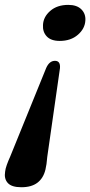

<svg xmlns="http://www.w3.org/2000/svg" viewBox="-23 -581 370 786"><path d="M64.5 185.5Q24.5 185.5 8.8 168Q-7 150.5 -2 121.5Q-1 110.5 4.8 94.2Q10.5 78 18.5 60.5L166 -302.5Q179 -332 202 -332Q225 -332 222.5 -302L170.5 61Q168 93.5 163 113.5Q154.5 148.5 130.2 167Q106 185.5 64.5 185.5ZM256.5 -561Q291.5 -561 309.8 -543Q328 -525 326.5 -498Q325 -464 296 -438.8Q267 -413.5 221.5 -413.5Q185.5 -413.5 168.2 -432.2Q151 -451 153 -479Q154.5 -512 182.8 -536.5Q211 -561 256.5 -561Z"/></svg>

Font: Fraunces 72pt S050 SemiBold
Style: Italic
Weight: 600
Italic angle: -16°
Version: Version 1.000; ttfautohint (v1.8.3)